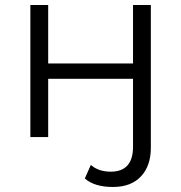

<svg xmlns="http://www.w3.org/2000/svg" viewBox="-20 -546 722 765"><path d="M430 199Q356 199 318 165L342 111Q372 138 421 138Q510 138 510 39V-232H172V0H101V-526H172V-293H510V-526H581V43Q581 115 541.5 157Q502 199 430 199Z"/></svg>

Font: Montserrat Alternates
Style: Regular
Weight: 400
Designer: Julieta Ulanovsky
Foundry: Julieta Ulanovsky
Version: Version 7.200;PS 007.200;hotconv 1.0.88;makeotf.lib2.5.64775